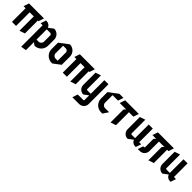

<svg xmlns="http://www.w3.org/2000/svg" viewBox="409 -2136 3981 3981"><g transform="rotate(45 2400.0 -145.0)"><path d="M500 -520H60L20 -400H80V0H200V-400H320V20L440 -20V-400H460Z M700 -400H800C822.1 -400 840 -382.1 840 -360V-180C840 -135.8 804.2 -100 760 -100H700ZM560 -520 520 -400H580V230L700 210V-25L760 20C870.4 20 960 -69.6 960 -180V-360C960 -448.3 888.3 -520 800 -520L693.2 -439.9C676.7 -486.5 632.2 -520 580 -520Z M1180 -400H1260C1293.1 -400 1320 -373.1 1320 -340V-100H1260C1215.8 -100 1180 -135.8 1180 -180ZM1260 -520 1060 -370V-180C1060 -69.6 1149.6 20 1260 20H1280L1440 -100V-340C1440 -439.4 1359.4 -520 1260 -520Z M1990 -520H1550L1510 -400H1570V0H1690V-400H1810V20L1930 -20V-400H1950Z M2170 -520 2050 -480V-120C2050 -42.7 2112.7 20 2190 20L2290 -55V80C2290 91 2281 100 2270 100H2110L2070 220H2270C2347.3 220 2410 157.3 2410 80V-500H2290V-100H2190C2179 -100 2170 -109 2170 -120Z M2710 -520 2510 -370V-180C2510 -69.6 2599.6 20 2710 20H2750L2830 -100H2710C2665.8 -100 2630 -135.8 2630 -180V-400H2790L2830 -520Z M3000 -350V30L3120 -10V-390H3250L3290 -510H2890L2850 -390H3040Z M3730 20 3770 -100H3710V-500H3590V-100H3490C3479 -100 3470 -109 3470 -120V-520L3350 -480V-120C3350 -42.7 3412.7 20 3490 20L3596.8 -60.1C3613.3 -13.5 3657.8 20 3710 20Z M3870 -360V-120C3870 -109 3861 -100 3850 -100H3830L3790 20H3850C3927.3 20 3990 -42.7 3990 -120V-400H4150L4110 -360V30L4230 -10V-400H4270L4310 -520H3840L3800 -400H3910Z M4750 20 4790 -100H4730V-500H4610V-100H4510C4499 -100 4490 -109 4490 -120V-520L4370 -480V-120C4370 -42.7 4432.7 20 4510 20L4616.8 -60.1C4633.3 -13.5 4677.8 20 4730 20Z"/></g></svg>

Font: Abibas
Style: Medium
Weight: 500
Version: Version 0.3